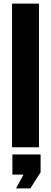

<svg xmlns="http://www.w3.org/2000/svg" viewBox="-20 -820 284 1069"><path d="M47 0V-800H197V0ZM69 229 111 152H49V40H206V139L149 229Z"/></svg>

Font: Big Shoulders Text Thin Black
Style: Regular
Weight: 900
Version: Version 2.002